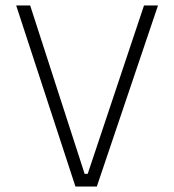

<svg xmlns="http://www.w3.org/2000/svg" viewBox="-20 -680 635 700"><path d="M255 0 39 -660H90L298 -17L255 -46H328L290 -17L505 -660H556L333 0Z"/></svg>

Font: Cairo Play Light
Style: Regular
Weight: 300
Version: Version 3.119